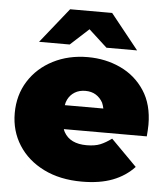

<svg xmlns="http://www.w3.org/2000/svg" viewBox="-54 -816 762 874"><g transform="rotate(5 326.5 -378.5)"><path d="M352 10Q252 10 177.5 -27Q103 -64 62 -128.5Q21 -193 21 -274Q21 -357 61.5 -421Q102 -485 172.5 -521Q243 -557 331 -557Q412 -557 480.5 -525Q549 -493 590.5 -430Q632 -367 632 -274Q632 -262 631 -247.5Q630 -233 629 -221H250Q252 -214 256 -207Q270 -182 296 -169.5Q322 -157 359 -157Q397 -157 421.5 -167Q446 -177 473 -197L591 -78Q551 -35 492.5 -12.5Q434 10 352 10ZM245 -330H421Q418 -344 413 -356Q401 -378 381 -390.5Q361 -403 333 -403Q305 -403 284.5 -390.5Q264 -378 253 -356Q247 -344 245 -330ZM103 -607 231 -767H423L551 -607H411L327 -684L243 -607Z"/></g></svg>

Font: Montserrat Thin Black
Style: Regular
Weight: 900
Version: Version 9.000